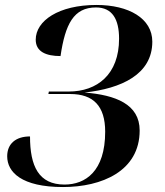

<svg xmlns="http://www.w3.org/2000/svg" viewBox="-20 -744 667 774"><path d="M234 10C390 10 543 -54 543 -218C543 -324 446 -361 321 -371C469 -387 594 -444 594 -576C594 -670 499 -724 369 -724C216 -724 124 -660 124 -584C124 -536 165 -518 224 -518C243 -647 277 -714 367 -714C433 -714 460 -666 460 -588C460 -444 372 -375 257 -375H177L175 -365H263C356 -365 404 -317 404 -213C404 -53 324 0 240 0C136 0 101 -74 101 -194C43 -194 9 -164 9 -114C9 -50 67 10 234 10Z"/></svg>

Font: Noto Serif Display SemiBold
Style: Italic
Weight: 600
Italic angle: -12°
Designer: Monotype Design Team
Foundry: Monotype Imaging Inc.
Version: Version 2.009